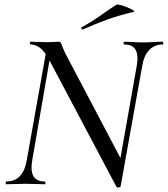

<svg xmlns="http://www.w3.org/2000/svg" viewBox="-20 -808 736 842"><path d="M490 10 197 -543Q175 -584 155 -598.5Q135 -613 114 -613Q111 -613 111 -619Q111 -625 114 -625Q131 -625 151 -624Q171 -623 186 -623Q201 -623 216 -624Q231 -625 236 -625Q247 -625 250 -613.5Q253 -602 267 -573L516 -100L509 9Q509 13 500.5 14Q492 15 490 10ZM7 0Q5 0 5 -6Q5 -12 7 -12Q44 -12 67 -35.5Q90 -59 98 -109L186 -602L207 -600L122 -109Q113 -59 126.5 -35.5Q140 -12 177 -12Q179 -12 179 -6Q179 0 177 0Q159 0 139 -1Q119 -2 93 -2Q70 -2 48.5 -1Q27 0 7 0ZM509 9 494 -35 579 -515Q588 -565 575 -589Q562 -613 524 -613Q522 -613 522 -619Q522 -625 524 -625Q541 -625 562 -623.5Q583 -622 609 -622Q631 -622 653 -623.5Q675 -625 694 -625Q696 -625 696 -619Q696 -613 694 -613Q658 -613 634.5 -589Q611 -565 603 -515ZM344 -679Q340 -677 337.5 -682.5Q335 -688 339 -689Q383 -713 418.5 -738.5Q454 -764 490 -787Q494 -790 508.5 -786Q523 -782 539 -775.5Q555 -769 564 -763Q573 -757 566 -756Q499 -740 447 -721Q395 -702 344 -679Z"/></svg>

Font: Cormorant Medium
Style: Italic
Weight: 500
Italic angle: -10°
Designer: Christian Thalmann (Catharsis Fonts)
Foundry: Catharsis Fonts
Version: Version 4.000